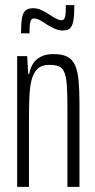

<svg xmlns="http://www.w3.org/2000/svg" viewBox="-20 -729 372 749"><path d="M47 0V-510H86L90 -441H94Q98 -463 108.5 -480Q119 -497 138.5 -507.5Q158 -518 189 -518Q222 -518 242 -508Q262 -498 272.5 -475Q283 -452 286.5 -415Q290 -378 290 -324V0H243V-312Q243 -366 240.5 -398.5Q238 -431 230.5 -448Q223 -465 208.5 -470.5Q194 -476 172 -476Q143 -476 126.5 -460.5Q110 -445 103 -416.5Q96 -388 94.5 -348Q93 -308 93 -261V0ZM62 -599Q62 -635 65.5 -657Q69 -679 79.5 -688Q90 -697 109 -697Q126 -697 142 -689.5Q158 -682 173 -672Q186 -663 198.5 -656.5Q211 -650 220 -650Q231 -650 234 -663.5Q237 -677 237 -709H270Q270 -672 266.5 -650Q263 -628 253.5 -619Q244 -610 224 -610Q210 -610 195 -616.5Q180 -623 165 -632Q152 -641 138 -649Q124 -657 112 -657Q102 -657 98.5 -644Q95 -631 95 -599Z"/></svg>

Font: Saira UltraCondensed Light
Style: Regular
Weight: 300
Width: 1
Designer: Hector Gatti with collaboration of the Omnibus-Type team
Foundry: Omnibus-Type
Version: Version 1.101